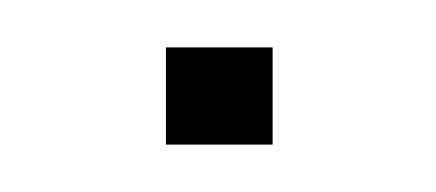

<svg xmlns="http://www.w3.org/2000/svg" viewBox="-20 -28 184 81"><path d="M50 33V-8H95V33Z"/></svg>

Font: Frankia
Style: Regular
Weight: 400
Version: Version 001.000